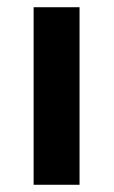

<svg xmlns="http://www.w3.org/2000/svg" viewBox="-20 -511 314 531"><path d="M73 0H200V-491H73Z"/></svg>

Font: Source Sans Pro SemBd
Style: Regular
Weight: 700
Designer: Paul D. Hunt
Foundry: Adobe Systems Incorporated
Version: Version 2.020;PS 2.0;hotconv 1.0.86;makeotf.lib2.5.63406